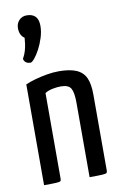

<svg xmlns="http://www.w3.org/2000/svg" viewBox="-89 -842 560 893"><g transform="rotate(-10 191.0 -396.0)"><path d="M45 0V-476Q65 -485 92 -492.5Q119 -500 148 -505Q177 -510 204 -510Q256 -510 287 -496.5Q318 -483 331 -454Q344 -425 344 -376V-16Q344 -8 340 -5Q336 -2 319 -1Q302 0 260 0V-352Q260 -399 249 -419Q238 -439 201 -439Q184 -439 163 -435Q142 -431 126 -421V-16Q126 -8 122.5 -5Q119 -2 102 -1Q85 0 45 0ZM82 -572Q71 -572 62.5 -577Q54 -582 50 -595Q61 -615 65.5 -631.5Q70 -648 72 -662.5Q74 -677 75 -691Q63 -699 57.5 -711.5Q52 -724 52 -740Q52 -762 66 -777Q80 -792 102 -792Q129 -792 143 -777.5Q157 -763 157 -733Q157 -706 148 -677.5Q139 -649 126.5 -625.5Q114 -602 101.5 -587Q89 -572 82 -572Z"/></g></svg>

Font: Yanone Kaffeesatz
Style: Regular
Weight: 400
Designer: Yanone (Cyrillic: Daniel Pouzeot, Huerta Tipografica, and Cyreal)
Foundry: Yanone
Version: Version 2.003